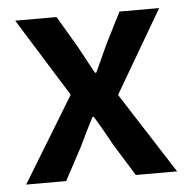

<svg xmlns="http://www.w3.org/2000/svg" viewBox="-42 -533 565 574"><g transform="rotate(-5 240.5 -245.5)"><path d="M14 0 170 -256 24 -491H148L203 -398Q214 -378 225.5 -356.5Q237 -335 248 -315H252Q261 -335 271 -356.5Q281 -378 290 -398L337 -491H456L311 -243L467 0H343L283 -97Q271 -119 258.5 -141Q246 -163 233 -184H229Q218 -163 207.5 -141.5Q197 -120 186 -97L134 0Z"/></g></svg>

Font: Giro Sans Semibold
Style: Regular
Weight: 600
Designer: Paul D. Hunt
Foundry: Adobe Systems Incorporated
Version: Version 1.000;PS 1.0;hotconv 1.0.88;makeotf.lib2.5.647800